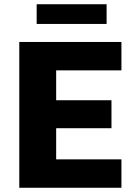

<svg xmlns="http://www.w3.org/2000/svg" viewBox="-20 -886 646 906"><path d="M71 0V-688H553V-554H245V-413H506V-281H245V-134H553V0ZM153 -773V-866H483V-773Z"/></svg>

Font: Saira Thin
Style: Bold
Weight: 700
Version: Version 1.101